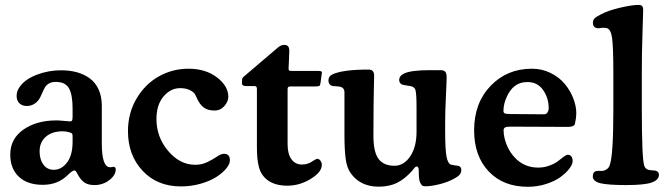

<svg xmlns="http://www.w3.org/2000/svg" viewBox="-20 -732 2674 767"><path d="M46.4 -349.1Q46.4 -370.6 61.5 -388.7Q83 -417 128.7 -434.1Q174.3 -451.2 223.6 -451.2Q258.3 -451.2 287.1 -443.4Q315.9 -435.5 338.6 -418.9Q361.3 -402.3 374 -374.5Q386.7 -346.7 386.7 -309.1V-159.2Q386.7 -65.4 418.5 -64Q422.4 -63.5 427.2 -64.7Q432.1 -65.9 433.6 -65.9Q442.4 -64.9 442.4 -55.2Q442.4 -32.2 416.7 -12.5Q391.1 7.3 357.4 7.3Q332.5 7.3 317.6 -2.7Q302.7 -12.7 290.5 -35.2Q283.2 -51.3 277.3 -51.3Q269.5 -51.3 250 -32.2Q210.9 6.3 150.9 6.3Q89.8 6.3 55.4 -25.9Q21 -58.1 21 -114.3Q21 -177.7 73.7 -214.4Q126.5 -251 205.1 -251Q216.3 -251 236.3 -249Q256.3 -247.1 259.8 -247.1Q266.1 -247.1 268.1 -251Q270 -254.9 270 -268.1V-297.9Q270 -353.5 255.6 -379.2Q241.2 -404.8 202.1 -404.8Q173.8 -404.8 159.7 -383.3Q156.2 -377.9 148.7 -360.6Q141.1 -343.3 136.2 -335.4Q116.7 -308.6 86.9 -308.6Q68.8 -308.6 57.6 -319.3Q46.4 -330.1 46.4 -349.1ZM270 -166V-186Q270 -194.8 268.3 -197.8Q266.6 -200.7 258.3 -203.1Q245.1 -207.5 231 -207.5Q187.5 -207.5 162.8 -185.5Q138.2 -163.6 138.2 -127.4Q138.2 -95.2 153.3 -74.5Q168.5 -53.7 194.8 -53.7Q225.6 -53.7 247.8 -82.8Q270 -111.8 270 -166Z M732.9 -457.5Q801.3 -457.5 846.7 -422.9Q892.1 -388.2 892.1 -345.2Q892.1 -326.7 876.5 -308.6Q860.8 -290.5 836.9 -290.5Q810.5 -290.5 794.7 -302Q778.8 -313.5 767.1 -338.4Q762.2 -350.1 757.6 -357.4Q752.9 -364.7 737.8 -372.3Q722.7 -379.9 699.7 -379.9Q661.1 -379.9 633.1 -346.4Q605 -313 605 -256.8Q605 -184.1 651.9 -128.9Q698.7 -73.7 759.8 -73.7Q786.6 -73.7 808.8 -84.7Q831.1 -95.7 847.2 -106.7Q863.3 -117.7 875 -117.7Q898.4 -117.7 898.4 -91.3Q898.4 -76.7 883.5 -58.6Q868.7 -40.5 843.8 -24.7Q818.8 -8.8 781.2 2Q743.7 12.7 703.1 12.7Q607.9 12.7 549.6 -49.8Q491.2 -112.3 491.2 -208Q491.2 -279.8 525.1 -337.6Q559.1 -395.5 614 -426.5Q668.9 -457.5 732.9 -457.5Z M1128.9 -155.8Q1128.9 -116.7 1144.3 -95.7Q1159.7 -74.7 1186.5 -74.7Q1210.9 -74.7 1230.5 -89.4Q1244.1 -97.7 1247.1 -97.7Q1254.4 -97.7 1260 -90.3Q1265.6 -83 1265.6 -73.2Q1265.6 -44.4 1221.2 -17.3Q1176.8 9.8 1127.9 9.8Q1081.1 9.8 1052 -10.3Q1022.9 -30.3 1014.2 -65.4Q1006.3 -93.3 1006.3 -144V-376.5Q1006.3 -388.2 997.1 -388.2H962.9Q946.3 -388.2 946.3 -399.9Q946.3 -409.2 947.3 -416Q948.2 -421.4 953.1 -425.3L1088.9 -541Q1102.1 -552.7 1115.7 -552.7Q1135.7 -552.7 1135.7 -529.8Q1135.7 -522.9 1134.3 -491.5Q1132.8 -460 1132.8 -459.5Q1132.8 -451.7 1135.3 -450.2Q1137.7 -448.7 1147 -448.7H1249Q1258.8 -448.7 1262.5 -447.3Q1266.1 -445.8 1266.1 -440.9Q1266.1 -438.5 1264.6 -432.6L1260.7 -402.8Q1259.3 -391.1 1255.9 -388.9Q1252.4 -386.7 1239.7 -386.7H1139.2Q1128.9 -386.7 1128.9 -376.5Z M1758.3 -245.1V-210.9Q1758.3 -133.3 1763.9 -105.5Q1769.5 -77.6 1782.2 -74.2Q1789.1 -72.3 1797.6 -71.3Q1806.2 -70.3 1809.6 -69.8Q1822.8 -66.9 1822.8 -53.2Q1822.8 -43 1816.9 -35.2Q1811 -27.3 1795.4 -19Q1770.5 -4.9 1736.6 3.7Q1702.6 12.2 1678.7 12.2Q1670.9 12.2 1666.7 9.3Q1662.6 6.3 1658.2 -2.9Q1652.8 -13.7 1652.8 -51.3Q1652.8 -66.9 1644 -66.9Q1641.6 -66.9 1639.2 -64.9Q1636.7 -63 1632.8 -57.9Q1628.9 -52.7 1626.5 -49.8Q1597.2 -17.1 1566.4 -1.7Q1535.6 13.7 1492.7 13.7Q1418.9 13.7 1380.4 -41Q1365.7 -61.5 1360.8 -98.1Q1356 -134.8 1356 -193.4V-363.3Q1356 -383.3 1334.5 -386.2Q1329.6 -387.2 1320.3 -387.5Q1311 -387.7 1305.7 -389.2Q1300.3 -390.6 1296.1 -396.5Q1292 -402.3 1292 -410.2Q1292 -426.8 1306.6 -434.1Q1347.2 -454.1 1452.6 -454.1Q1474.6 -454.1 1474.6 -429.7Q1474.6 -426.8 1473.9 -397.9Q1473.1 -369.1 1472.4 -313.7Q1471.7 -258.3 1471.7 -190.4Q1471.7 -124.5 1492.2 -97.2Q1512.7 -69.8 1555.7 -69.8Q1593.3 -69.8 1618.7 -107.4Q1644 -145 1644 -205.6V-301.3Q1644 -357.9 1639.6 -372.6Q1635.7 -385.3 1619.1 -388.2Q1613.8 -389.2 1604.7 -390.4Q1595.7 -391.6 1590.8 -393.1Q1584 -394 1579.3 -399.4Q1574.7 -404.8 1574.7 -412.1Q1574.7 -429.2 1593.8 -438Q1621.1 -451.7 1696.3 -451.7H1739.7Q1753.4 -451.7 1758.8 -445.3Q1764.2 -439 1764.2 -423.8Q1764.2 -405.3 1761.2 -344.2Q1758.3 -283.2 1758.3 -245.1Z M2105 -457.5Q2145.5 -457.5 2180.2 -440.2Q2214.8 -422.9 2236.6 -396.2Q2258.3 -369.6 2270.3 -338.9Q2282.2 -308.1 2282.2 -279.3Q2282.2 -262.7 2276.9 -237.8Q2273.9 -225.1 2249.5 -225.1L2017.6 -226.1Q2003.4 -226.1 1997.6 -222.7Q1991.7 -219.2 1991.7 -210.9Q1991.7 -195.3 1996.1 -177.7Q2009.3 -127 2044.4 -94.7Q2079.6 -62.5 2130.4 -62.5Q2153.8 -62.5 2175.3 -70.6Q2196.8 -78.6 2208.7 -88.1Q2220.7 -97.7 2231.7 -105.7Q2242.7 -113.8 2248 -113.8Q2256.8 -113.8 2262.2 -107.2Q2267.6 -100.6 2267.6 -88.4Q2267.6 -75.7 2254.4 -58.3Q2241.2 -41 2219 -24.7Q2196.8 -8.3 2161.9 2.9Q2127 14.2 2088.9 14.2Q1990.2 14.2 1932.1 -47.4Q1874 -108.9 1874 -211.4Q1874 -320.3 1939.7 -388.9Q2005.4 -457.5 2105 -457.5ZM2153.8 -275.4Q2162.6 -275.4 2167.2 -283Q2171.9 -290.5 2171.9 -299.3Q2171.9 -340.8 2149.4 -372.6Q2127 -404.3 2086.9 -404.3Q2024.4 -404.3 1998.5 -330.6Q1991.2 -308.6 1991.2 -288.6Q1991.2 -280.3 1998.3 -278.3Q2005.4 -276.4 2023.4 -276.4Z M2430.2 -295.4V-437.5Q2430.2 -546.4 2425 -581.5Q2419.9 -616.7 2402.3 -620.1Q2393.6 -622.1 2382.1 -620.4Q2370.6 -618.7 2367.2 -619.1Q2348.6 -621.6 2348.6 -640.6Q2348.6 -652.3 2355.5 -658.9Q2362.3 -665.5 2380.9 -674.8Q2408.7 -689.9 2457 -701.2Q2505.4 -712.4 2530.8 -712.4Q2541 -712.4 2545.2 -707.8Q2549.3 -703.1 2549.3 -690.9Q2549.3 -680.2 2546.6 -600.8Q2543.9 -521.5 2543.9 -438.5V-301.8Q2543.9 -96.7 2553.7 -69.8Q2558.6 -55.2 2574.2 -52.7Q2580.1 -51.8 2587.6 -51.3Q2595.2 -50.8 2599.1 -50.3Q2612.3 -46.4 2612.3 -33.7Q2612.3 -13.7 2584.2 -3.2Q2556.2 7.3 2482.4 7.3Q2407.2 7.3 2377.7 -0.2Q2348.1 -7.8 2348.1 -27.3Q2348.1 -46.4 2363.3 -48.8Q2367.7 -49.8 2376.7 -49.3Q2385.7 -48.8 2389.6 -49.8Q2397 -50.8 2404.5 -56.4Q2412.1 -62 2415.5 -71.3Q2430.2 -109.9 2430.2 -295.4Z"/></svg>

Font: Cooper* SemiBold
Style: Regular
Weight: 600
Designer: Owen Earl
Foundry: indestructible type*
Version: Version 0.001